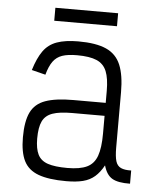

<svg xmlns="http://www.w3.org/2000/svg" viewBox="-55 -823 710 884"><g transform="rotate(5 300.0 -381.5)"><path d="M284 14Q203 14 155.5 -3.5Q108 -21 88 -61Q68 -101 68 -170Q68 -244 88 -285.5Q108 -327 155.5 -344Q203 -361 284 -361H434V-416Q434 -474 420.5 -507Q407 -540 374.5 -554Q342 -568 284 -568Q241 -568 215 -559Q189 -550 173 -528Q157 -506 146 -466L82 -482Q99 -538 122.5 -571Q146 -604 185 -618Q224 -632 284 -632Q366 -632 413 -611Q460 -590 480 -542.5Q500 -495 500 -416V-160Q500 -119 506.5 -97.5Q513 -76 530.5 -68Q548 -60 578 -61V0Q522 1 495 -15Q468 -31 456 -74Q438 -41 415.5 -21.5Q393 -2 361.5 6Q330 14 284 14ZM284 -47Q342 -47 374.5 -62.5Q407 -78 420.5 -115.5Q434 -153 434 -219V-301H284Q226 -301 193.5 -289.5Q161 -278 147.5 -250Q134 -222 134 -170Q134 -123 147.5 -96Q161 -69 193.5 -58Q226 -47 284 -47ZM165 -717V-777H455V-717Z"/></g></svg>

Font: Victor Mono Light
Style: Regular
Weight: 300
Monospace: yes
Designer: Rune Bjørnerås
Version: Version 1.561;gftools[0.9.30]